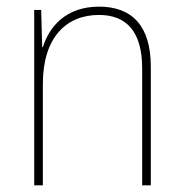

<svg xmlns="http://www.w3.org/2000/svg" viewBox="-20 -558 553 578"><path d="M278 -538C178 -538 128 -477 109 -416H107L104 -528H83V0H109V-305C109 -446 180 -513 278 -513C359 -513 408 -465 408 -352V0H434V-357C434 -481 377 -538 278 -538Z"/></svg>

Font: Noto Sans Sinhala UI SemiCondensed Thin
Style: Regular
Weight: 100
Width: 4
Designer: Jelle Bosma - Monotype Design Team
Foundry: Monotype Imaging Inc.
Version: Version 2.006